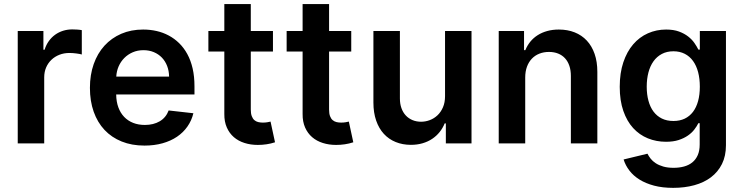

<svg xmlns="http://www.w3.org/2000/svg" viewBox="-20 -696 3610 932"><path d="M66.1 -545.5H190.7V-454.5H196.4Q203.8 -478.3 217 -496.6Q230.1 -514.9 247.7 -527.5Q265.3 -540.1 286.4 -546.7Q307.5 -553.3 331 -553.3Q341.6 -553.3 354.9 -552.4Q368.3 -551.5 377.1 -549.7V-431.5Q372.9 -432.9 366.1 -434.1Q359.4 -435.4 351.2 -436.4Q343 -437.5 334.3 -438.2Q325.6 -438.9 317.5 -438.9Q290.8 -438.9 268.5 -430.2Q246.1 -421.5 229.6 -405.7Q213.1 -389.9 203.8 -368.3Q194.6 -346.6 194.6 -320.7V0H66.1Z M681.5 10.7Q619.7 10.7 570.7 -9.1Q521.7 -28.8 487.4 -65.3Q453.1 -101.9 434.8 -153.6Q416.5 -205.3 416.5 -269.5Q416.5 -332.7 434.8 -384.8Q453.1 -436.8 487 -474.1Q521 -511.4 568.5 -532Q616.1 -552.6 674.7 -552.6Q708.5 -552.6 739.9 -545.5Q771.3 -538.4 799 -523.6Q826.7 -508.9 849.6 -486.5Q872.5 -464.1 889.2 -433.6Q905.9 -403.1 915 -364Q924 -324.9 924 -277V-237.6H544Q544.4 -202.4 554.5 -174.9Q564.6 -147.4 582.9 -128.4Q601.2 -109.4 626.6 -99.4Q652 -89.5 683.2 -89.5Q725.1 -89.5 755.3 -107.2Q785.5 -125 798.7 -159.8L918.7 -146.3Q910.2 -110.8 889.9 -81.9Q869.7 -52.9 839.3 -32.3Q808.9 -11.7 769 -0.5Q729 10.7 681.5 10.7ZM800.8 -324.2Q800.4 -351.9 791.4 -375.5Q782.3 -399.1 766 -416.2Q749.6 -433.2 726.9 -442.8Q704.2 -452.4 676.5 -452.4Q647.7 -452.4 624.1 -442.1Q600.5 -431.8 583.3 -414.4Q566.1 -397 555.9 -373.8Q545.8 -350.5 544.4 -324.2Z M1305 -446H1197.4V-164.1Q1197.4 -144.5 1202.1 -132.3Q1206.7 -120 1214.5 -113.1Q1222.3 -106.2 1233 -103.5Q1243.6 -100.9 1255.7 -100.9Q1267.8 -100.9 1277.9 -102.6Q1288 -104.4 1293.3 -105.8L1315 -5.3Q1294.7 1.4 1273.8 4.4Q1252.8 7.5 1231.5 7.5Q1196.7 7.5 1166.9 -2Q1137.1 -11.4 1115.2 -30.2Q1093.4 -49 1081 -77.2Q1068.5 -105.5 1068.9 -142.8V-446H991.5V-545.5H1068.9V-676.1H1197.4V-545.5H1305Z M1685 -446H1577.4V-164.1Q1577.4 -144.5 1582 -132.3Q1586.6 -120 1594.5 -113.1Q1602.3 -106.2 1612.9 -103.5Q1623.6 -100.9 1635.7 -100.9Q1647.7 -100.9 1657.8 -102.6Q1668 -104.4 1673.3 -105.8L1695 -5.3Q1674.7 1.4 1653.8 4.4Q1632.8 7.5 1611.5 7.5Q1576.7 7.5 1546.9 -2Q1517 -11.4 1495.2 -30.2Q1473.4 -49 1460.9 -77.2Q1448.5 -105.5 1448.9 -142.8V-446H1371.4V-545.5H1448.9V-676.1H1577.4V-545.5H1685Z M2140.3 -545.5H2268.8V0H2144.2V-96.9H2138.5Q2129.3 -74.2 2114 -55Q2098.7 -35.9 2077.9 -22Q2057.2 -8.2 2031.1 -0.5Q2005 7.1 1974.4 7.1Q1934.3 7.1 1900.7 -6.6Q1867.2 -20.2 1843.2 -46.3Q1819.2 -72.4 1805.9 -110.8Q1792.6 -149.1 1792.6 -198.2V-545.5H1921.2V-218Q1921.2 -192.1 1928.6 -171.2Q1936.1 -150.2 1949.6 -135.7Q1963.1 -121.1 1982.1 -113.1Q2001.1 -105.1 2024.1 -105.1Q2045.5 -105.1 2066.2 -112.9Q2087 -120.7 2103.5 -136.2Q2120 -151.6 2130.1 -174.9Q2140.3 -198.2 2140.3 -229.4Z M2529.5 0H2400.9V-545.5H2523.8V-452.8H2530.2Q2539.4 -475.5 2554.5 -494Q2569.6 -512.4 2590.2 -525.4Q2610.8 -538.4 2636.5 -545.5Q2662.3 -552.6 2692.8 -552.6Q2735.1 -552.6 2769.5 -538.9Q2804 -525.2 2828.5 -498.9Q2853 -472.7 2866.3 -434.5Q2879.6 -396.3 2879.6 -347.3V0H2751.1V-327.4Q2751.1 -354.8 2743.8 -376.4Q2736.5 -398.1 2722.8 -413Q2709.2 -427.9 2689.5 -435.9Q2669.7 -443.9 2644.9 -443.9Q2619.3 -443.9 2598.2 -435.5Q2577.1 -427.2 2561.8 -411.2Q2546.5 -395.2 2538 -372.2Q2529.5 -349.1 2529.5 -319.6Z M3247.9 215.9Q3195.7 215.9 3154.8 205.1Q3114 194.2 3084.2 175.6Q3054.3 157 3035.2 131.9Q3016 106.9 3007.1 78.1L3122.9 50.1Q3128.9 62.1 3138.5 74.4Q3148.1 86.6 3163.2 96.4Q3178.3 106.2 3199.6 112.4Q3220.9 118.6 3250 118.6Q3277.3 118.6 3300.6 112.2Q3323.9 105.8 3340.7 92.2Q3357.6 78.5 3367 57Q3376.4 35.5 3376.4 5.3V-98H3370Q3362.6 -83.1 3350.3 -67.1Q3338.1 -51.1 3319.2 -38Q3300.4 -24.9 3274.3 -16.3Q3248.2 -7.8 3213.1 -7.8Q3165.8 -7.8 3124.8 -24.5Q3083.8 -41.2 3053.4 -74.4Q3023.1 -107.6 3005.7 -157.7Q2988.3 -207.7 2988.3 -274.5Q2988.3 -341.6 3005.7 -393.5Q3023.1 -445.3 3053.4 -480.6Q3083.8 -516 3125 -534.3Q3166.2 -552.6 3213.4 -552.6Q3249.6 -552.6 3275.7 -543Q3301.8 -533.4 3320.5 -518.8Q3339.1 -504.3 3350.9 -487.2Q3362.6 -470.2 3370 -455.3H3377.1V-545.5H3503.9V8.9Q3503.9 61.1 3484.6 100Q3465.2 138.8 3431.1 164.6Q3397 190.3 3350.1 203.1Q3303.3 215.9 3247.9 215.9ZM3248.9 -108.7Q3279.8 -108.7 3303.6 -120Q3327.4 -131.4 3343.8 -152.9Q3360.1 -174.4 3368.6 -205.3Q3377.1 -236.2 3377.1 -275.2Q3377.1 -313.9 3368.8 -345.7Q3360.4 -377.5 3344.1 -400Q3327.8 -422.6 3303.8 -434.8Q3279.8 -447.1 3248.9 -447.1Q3217 -447.1 3192.6 -434.1Q3168.3 -421.2 3152 -398.3Q3135.7 -375.4 3127.5 -343.9Q3119.3 -312.5 3119.3 -275.2Q3119.3 -237.6 3127.7 -206.9Q3136 -176.1 3152.3 -154.3Q3168.7 -132.5 3192.8 -120.6Q3217 -108.7 3248.9 -108.7Z"/></svg>

Font: Interop SemBd
Style: Regular
Weight: 600
Designer: Rasmus Andersson, Google, Jang Haemin
Foundry: jhaemin
Version: Version 1.008